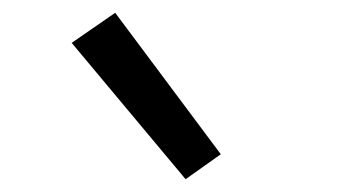

<svg xmlns="http://www.w3.org/2000/svg" viewBox="-20 -822 540 300"><path d="M270 -542 92 -755 160 -802 325 -581Z"/></svg>

Font: Iosevka Fixed
Style: Regular
Weight: 400
Monospace: yes
Designer: Belleve Invis
Foundry: Belleve Invis
Version: Version 33.2.4